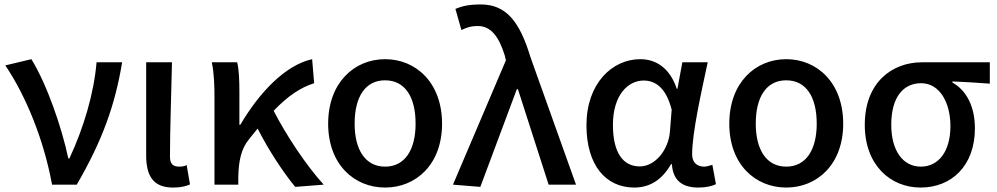

<svg xmlns="http://www.w3.org/2000/svg" viewBox="-20 -830 4483 863"><path d="M214 0H325C440 -198 497 -357 529 -550H414C402 -409 356 -255 292 -118H287C258 -256 191 -451 121 -564L4 -536C97 -398 177 -202 214 0Z M758 13C794 13 815 7 834 -1L819 -88C810 -83 799 -81 785 -81C758 -81 744 -93 744 -126C744 -247 750 -406 753 -550H637V-133C637 -41 667 13 758 13Z M1435 0C1355 -88 1266 -223 1210 -332C1275 -400 1332 -437 1392 -456L1383 -564C1261 -537 1145 -413 1060 -269H1056V-419C1056 -470 1054 -519 1046 -550H932C943 -498 944 -438 944 -394V0H1051V-30C1052 -106 1064 -162 1100 -205C1113 -222 1126 -237 1138 -252C1189 -152 1254 -54 1307 10Z M1711 13C1850 13 1967 -91 1967 -274C1967 -458 1850 -564 1711 -564C1572 -564 1455 -458 1455 -274C1455 -91 1572 13 1711 13ZM1711 -81C1622 -81 1574 -157 1574 -274C1574 -395 1622 -469 1711 -469C1800 -469 1848 -395 1848 -274C1848 -157 1800 -81 1711 -81Z M2139 10 2303 -429H2308L2446 0H2569L2364 -574C2316 -733 2255 -810 2141 -810C2085 -810 2056 -802 2027 -790L2054 -695C2077 -706 2096 -713 2128 -713C2185 -713 2222 -668 2249 -580L2254 -559L2016 0Z M2831 13C2901 13 2956 -22 2996 -92H3000C3005 -16 3050 13 3119 13C3155 13 3181 6 3198 -2L3182 -89C3166 -84 3154 -81 3145 -81C3114 -81 3091 -99 3091 -136C3091 -232 3131 -410 3161 -550H3047L3025 -431H3022C2990 -527 2926 -564 2858 -564C2731 -564 2616 -454 2616 -267C2616 -87 2703 13 2831 13ZM2856 -82C2780 -82 2735 -144 2735 -269C2735 -403 2803 -468 2873 -468C2922 -468 2973 -440 2999 -337L2991 -236C2983 -153 2923 -82 2856 -82Z M3514 13C3653 13 3770 -91 3770 -274C3770 -458 3653 -564 3514 -564C3375 -564 3258 -458 3258 -274C3258 -91 3375 13 3514 13ZM3514 -81C3425 -81 3377 -157 3377 -274C3377 -395 3425 -469 3514 -469C3603 -469 3651 -395 3651 -274C3651 -157 3603 -81 3514 -81Z M4118 13C4257 13 4362 -85 4362 -253C4362 -350 4325 -423 4261 -459V-464C4321 -461 4368 -459 4429 -454V-550H4124C3991 -550 3867 -461 3867 -269C3867 -88 3982 13 4118 13ZM4119 -81C4039 -81 3986 -152 3986 -269C3986 -397 4043 -456 4120 -456C4205 -456 4252 -367 4252 -263C4252 -150 4199 -81 4119 -81Z"/></svg>

Font: Spoqa Han Sans Neo Medium
Style: Regular
Weight: 500
Designer: [Spoqa Han Sans Neo] Dong-huui Kim  Younghwa Kang  Yujin Lee  [Noto Sans] Ryoko NISHIZUKA  (kana & ideographs); Paul D. 
Foundry: Spoqa (http://www.spoqa-han-sans.com)
Version: Version 1.000